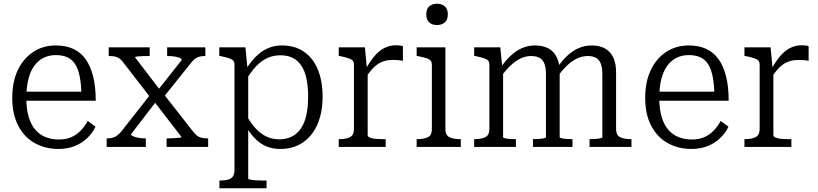

<svg xmlns="http://www.w3.org/2000/svg" viewBox="-20 -792 4411 1035"><path d="M122 -263Q122 -203 135 -160.5Q148 -118 171.5 -91.5Q195 -65 227 -52.5Q259 -40 297 -40Q338 -40 367.5 -54Q397 -68 418 -91Q439 -114 453 -140L495 -109Q478 -74 449 -46.5Q420 -19 381.5 -4Q343 11 295 11Q225 11 168.5 -20Q112 -51 79 -113Q46 -175 46 -264Q46 -351 76 -414Q106 -477 159 -512Q212 -547 281 -547Q335 -547 375 -528.5Q415 -510 441.5 -473Q468 -436 482 -380.5Q496 -325 496 -249H102V-298H442L419 -279Q418 -339 409.5 -380.5Q401 -422 384.5 -447Q368 -472 342.5 -483.5Q317 -495 281 -495Q244 -495 215 -480.5Q186 -466 165 -437.5Q144 -409 133 -365.5Q122 -322 122 -263Z M1102 0H878V-46H880Q898 -46 916.5 -47Q935 -48 946.5 -49.5Q958 -51 958 -54L804 -254L797 -258L641 -460Q632 -471 622.5 -477.5Q613 -484 600.5 -487Q588 -490 569 -490H566V-537H787V-490H785Q767 -490 749 -489.5Q731 -489 719.5 -487.5Q708 -486 708 -483L851 -296L857 -292L1023 -80Q1033 -68 1042.5 -60.5Q1052 -53 1065.5 -49.5Q1079 -46 1099 -46H1102ZM555 0V-46H558Q575 -46 588.5 -50Q602 -54 613.5 -63Q625 -72 636 -86L790 -282L828 -253L686 -68Q686 -63 697.5 -57.5Q709 -52 727 -49Q745 -46 763 -46H766V0ZM860 -266 824 -297 960 -469Q960 -475 948.5 -480Q937 -485 920 -487.5Q903 -490 884 -490H881V-537H1087V-490H1084Q1069 -490 1056.5 -487Q1044 -484 1032.5 -476Q1021 -468 1009 -452Z M1417 223H1163V181H1167Q1191 181 1208.5 176.5Q1226 172 1235 159.5Q1244 147 1244 126V-444Q1244 -459 1236 -466.5Q1228 -474 1212 -479Q1196 -484 1172 -489L1162 -491V-537H1303L1315 -413L1318 -405V171Q1318 174 1330 176.5Q1342 179 1359.5 180Q1377 181 1394 181H1417ZM1491 11Q1449 11 1415 -3.5Q1381 -18 1353.5 -46.5Q1326 -75 1302 -117L1306 -174Q1330 -131 1356.5 -101.5Q1383 -72 1415 -56.5Q1447 -41 1486 -41Q1524 -41 1553.5 -56Q1583 -71 1602.5 -100Q1622 -129 1631.5 -172Q1641 -215 1641 -271Q1641 -326 1632 -368Q1623 -410 1604.5 -438Q1586 -466 1558 -480Q1530 -494 1492 -494Q1453 -494 1420.5 -479Q1388 -464 1360 -434Q1332 -404 1306 -360L1303 -415Q1330 -457 1359 -486.5Q1388 -516 1423 -531.5Q1458 -547 1500 -547Q1570 -547 1619 -513Q1668 -479 1693.5 -417Q1719 -355 1719 -271Q1719 -187 1692 -123.5Q1665 -60 1613.5 -24.5Q1562 11 1491 11Z M2152 -543V-464Q2145 -466 2136 -467Q2127 -468 2117.5 -468.5Q2108 -469 2099 -469Q2073 -469 2052.5 -463Q2032 -457 2014.5 -445Q1997 -433 1981 -414Q1965 -395 1948 -368L1947 -411Q1971 -456 1996 -486.5Q2021 -517 2050.5 -532.5Q2080 -548 2116 -548Q2127 -548 2137.5 -546.5Q2148 -545 2152 -543ZM1806 0V-42H1810Q1846 -42 1867 -53Q1888 -64 1888 -97V-444Q1888 -459 1880 -466.5Q1872 -474 1856 -479Q1840 -484 1816 -489L1806 -491V-537H1947L1959 -410L1962 -412V-63Q1962 -55 1974.5 -50Q1987 -45 2005 -43.5Q2023 -42 2038 -42H2059V0Z M2336 -657Q2310 -657 2294 -671Q2278 -685 2278 -715Q2278 -744 2294 -758Q2310 -772 2336 -772Q2361 -772 2377.5 -758Q2394 -744 2394 -715Q2394 -685 2377.5 -671Q2361 -657 2336 -657ZM2381 -537V-95Q2381 -63 2402.5 -52.5Q2424 -42 2460 -42H2464V0H2226V-42H2230Q2266 -42 2287 -52.5Q2308 -63 2308 -95V-444Q2308 -466 2290 -474Q2272 -482 2235 -489L2226 -491V-537Z M2536 0V-42H2540Q2576 -42 2597 -53Q2618 -64 2618 -97V-444Q2618 -459 2610 -466.5Q2602 -474 2586 -479Q2570 -484 2546 -489L2536 -491V-537H2677L2688 -423L2692 -417V-52Q2692 -49 2703 -46.5Q2714 -44 2729.5 -43Q2745 -42 2758 -42H2761V0ZM3066 0H2853V-42H2856Q2869 -42 2884.5 -43Q2900 -44 2911.5 -46.5Q2923 -49 2923 -52V-392Q2923 -425 2915.5 -446.5Q2908 -468 2890.5 -479Q2873 -490 2843 -490Q2813 -490 2785.5 -476.5Q2758 -463 2731.5 -438Q2705 -413 2678 -375L2677 -426Q2705 -465 2733.5 -492Q2762 -519 2794.5 -533Q2827 -547 2864 -547Q2907 -547 2936.5 -531Q2966 -515 2981.5 -483Q2997 -451 2997 -403V-52Q2997 -49 3008 -46.5Q3019 -44 3034.5 -43Q3050 -42 3063 -42H3066ZM3384 0H3158V-42H3161Q3174 -42 3189.5 -43Q3205 -44 3216 -46.5Q3227 -49 3227 -52V-392Q3227 -425 3219.5 -446.5Q3212 -468 3195 -479Q3178 -490 3148 -490Q3118 -490 3090 -476.5Q3062 -463 3035.5 -437.5Q3009 -412 2982 -374L2981 -424Q3009 -464 3037.5 -491Q3066 -518 3099 -532.5Q3132 -547 3169 -547Q3212 -547 3241 -531Q3270 -515 3285.5 -483Q3301 -451 3301 -403V-97Q3301 -64 3322 -53Q3343 -42 3380 -42H3384Z M3534 -263Q3534 -203 3547 -160.5Q3560 -118 3583.5 -91.5Q3607 -65 3639 -52.5Q3671 -40 3709 -40Q3750 -40 3779.5 -54Q3809 -68 3830 -91Q3851 -114 3865 -140L3907 -109Q3890 -74 3861 -46.5Q3832 -19 3793.5 -4Q3755 11 3707 11Q3637 11 3580.5 -20Q3524 -51 3491 -113Q3458 -175 3458 -264Q3458 -351 3488 -414Q3518 -477 3571 -512Q3624 -547 3693 -547Q3747 -547 3787 -528.5Q3827 -510 3853.5 -473Q3880 -436 3894 -380.5Q3908 -325 3908 -249H3514V-298H3854L3831 -279Q3830 -339 3821.5 -380.5Q3813 -422 3796.5 -447Q3780 -472 3754.5 -483.5Q3729 -495 3693 -495Q3656 -495 3627 -480.5Q3598 -466 3577 -437.5Q3556 -409 3545 -365.5Q3534 -322 3534 -263Z M4339 -543V-464Q4332 -466 4323 -467Q4314 -468 4304.5 -468.5Q4295 -469 4286 -469Q4260 -469 4239.5 -463Q4219 -457 4201.5 -445Q4184 -433 4168 -414Q4152 -395 4135 -368L4134 -411Q4158 -456 4183 -486.5Q4208 -517 4237.5 -532.5Q4267 -548 4303 -548Q4314 -548 4324.5 -546.5Q4335 -545 4339 -543ZM3993 0V-42H3997Q4033 -42 4054 -53Q4075 -64 4075 -97V-444Q4075 -459 4067 -466.5Q4059 -474 4043 -479Q4027 -484 4003 -489L3993 -491V-537H4134L4146 -410L4149 -412V-63Q4149 -55 4161.5 -50Q4174 -45 4192 -43.5Q4210 -42 4225 -42H4246V0Z"/></svg>

Font: Roboto Serif SemiCondensed Light
Style: Regular
Weight: 300
Width: 4
Designer: Greg Gazdowicz
Foundry: Commercial Type
Version: Version 1.007